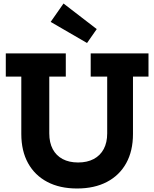

<svg xmlns="http://www.w3.org/2000/svg" viewBox="-20 -1063 879 1094"><path d="M496.8 -758.9H826.1V-626.5H737.7V-299.5Q737.7 -203 699.2 -133.4Q660.7 -63.8 589.2 -26.4Q517.8 11 419 11Q320.8 11 249.6 -26.4Q178.4 -63.8 139.9 -133.4Q101.4 -203 101.4 -299.5V-626.5H13V-758.9H354.9V-626.5H260.8V-302.9Q260.8 -250.5 280.4 -213.4Q300 -176.4 336.8 -156.8Q373.6 -137.2 425.2 -137.2Q477 -137.2 514.1 -157Q551.2 -176.7 571 -213.8Q590.8 -250.8 590.8 -302.9V-626.5H496.8ZM341.9 -1043 268.7 -938.2 475.9 -818 531.2 -897.3Z"/></svg>

Font: Hepta Slab ExtraLight
Style: Regular
Weight: 200
Designer: Michael LaGattuta
Foundry: Michael LaGattuta
Version: Version 1.100